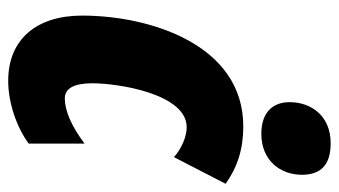

<svg xmlns="http://www.w3.org/2000/svg" viewBox="-199 -617 826 468"><g transform="rotate(90 214.0 -383.0)"><path d="M306 -607C371 -607 406 -653 406 -706C406 -752 382 -776 329 -776C262 -776 229 -728 229 -676C229 -634 255 -607 306 -607ZM177 10C234 10 294 -13 330 -40V-176C287 -144 250 -128 220 -128C195 -128 183 -151 183 -195C183 -259 209 -425 290 -425C314 -425 343 -412 363 -394L428 -520C387 -549 343 -563 288 -563C89 -563 18 -336 18 -170C18 -60 75 10 177 10Z"/></g></svg>

Font: Noto Sans ExtraCondensed Black
Style: Italic
Weight: 900
Width: 2
Italic angle: -12°
Designer: Monotype Design Team
Foundry: Monotype Imaging Inc.
Version: Version 2.013